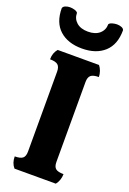

<svg xmlns="http://www.w3.org/2000/svg" viewBox="-183 -1002 712 1061"><g transform="rotate(20 173.0 -471.5)"><path d="M51 0Q29 -25 29 -64Q62 -64 75.5 -75Q89 -86 89 -114V-584Q89 -612 75.5 -623.5Q62 -635 29 -635Q29 -673 51 -698H294Q304 -686 310 -669Q316 -652 316 -635Q283 -635 269.5 -623.5Q256 -612 256 -584V-114Q256 -86 269.5 -75Q283 -64 316 -64Q316 -46 310 -29Q304 -12 294 0ZM173 -751Q90 -751 41.5 -795Q-7 -839 -7 -923Q-4 -933 8.5 -938Q21 -943 35 -943Q48 -943 62 -939Q76 -935 81 -927Q81 -893 105.5 -871.5Q130 -850 173 -850Q216 -850 240.5 -871.5Q265 -893 265 -927Q270 -935 284.5 -939Q299 -943 311 -943Q326 -943 338.5 -938Q351 -933 353 -923Q353 -839 304.5 -795Q256 -751 173 -751Z"/></g></svg>

Font: Calistoga
Style: Regular
Weight: 400
Designer: Yvonne Schuttler, Eben Sorkin
Foundry: www.sorkintype.com
Version: Version 1.010; ttfautohint (v1.8.4.7-5d5b)